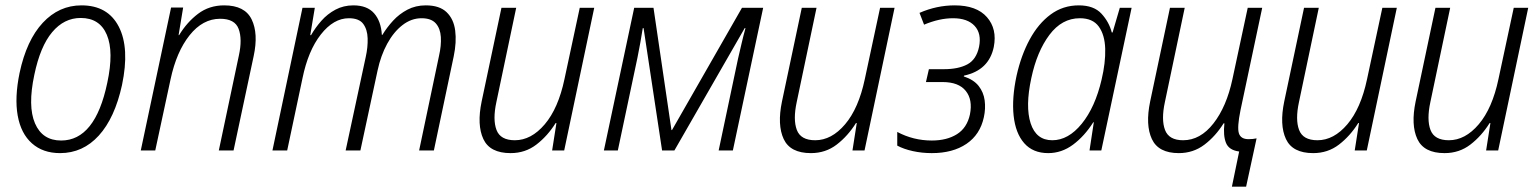

<svg xmlns="http://www.w3.org/2000/svg" viewBox="-20 -561 5737 716"><path d="M204 10Q140 10 99 -26.5Q58 -63 46 -130Q34 -197 53 -289Q79 -411 139.5 -476Q200 -541 284 -541Q382 -541 423 -461.5Q464 -382 435 -244Q408 -121 348.5 -55.5Q289 10 204 10ZM208 -37Q335 -37 380 -252Q405 -368 378.5 -431Q352 -494 281 -494Q219 -494 174.5 -441Q130 -388 108 -282Q83 -165 110.5 -101Q138 -37 208 -37Z M505 0 618 -533H663L646 -430H648Q677 -478 718.5 -509.5Q760 -541 816 -541Q893 -541 918.5 -488.5Q944 -436 926 -352L851 0H796L871 -355Q884 -415 870 -453Q856 -491 801 -491Q736 -491 687 -429.5Q638 -368 616 -265L559 0Z M996 0 1108 -532H1154L1137 -430H1140Q1156 -458 1178.5 -483.5Q1201 -509 1231 -525Q1261 -541 1298 -541Q1349 -541 1375 -511.5Q1401 -482 1404 -431H1406Q1423 -459 1446 -484Q1469 -509 1499.5 -525Q1530 -541 1568 -541Q1619 -541 1645.5 -515.5Q1672 -490 1677.5 -447Q1683 -404 1672 -351L1598 0H1543L1617 -352Q1626 -391 1624 -423Q1622 -455 1605 -474Q1588 -493 1552 -493Q1514 -493 1481 -467.5Q1448 -442 1424 -398Q1400 -354 1388 -298L1324 0H1269L1344 -349Q1352 -385 1351 -418Q1350 -451 1334.5 -472Q1319 -493 1281 -493Q1224 -493 1176.5 -432.5Q1129 -372 1108 -269L1051 0Z M1884 10Q1807 10 1782.5 -42.5Q1758 -95 1776 -182L1850 -532H1905L1831 -180Q1817 -115 1831.5 -76.5Q1846 -38 1900 -38Q1961 -38 2011.5 -97.5Q2062 -157 2085 -266L2142 -532H2196L2084 0H2039L2055 -102H2052Q2022 -54 1980.5 -22Q1939 10 1884 10Z M2232 0 2345 -532H2417L2484 -76H2486L2747 -532H2826L2713 0H2660L2732 -341Q2739 -371 2745.5 -399Q2752 -427 2760 -456H2757L2495 0H2449L2380 -456H2377Q2373 -430 2368 -402.5Q2363 -375 2357 -345L2284 0Z M3004 10Q2927 10 2902.5 -42.5Q2878 -95 2896 -182L2970 -532H3025L2951 -180Q2937 -115 2951.5 -76.5Q2966 -38 3020 -38Q3081 -38 3131.5 -97.5Q3182 -157 3205 -266L3262 -532H3316L3204 0H3159L3175 -102H3172Q3142 -54 3100.5 -22Q3059 10 3004 10Z M3455 10Q3418 10 3384 2.5Q3350 -5 3326 -18V-69Q3386 -37 3455 -37Q3511 -37 3548.5 -60.5Q3586 -84 3597 -134Q3608 -189 3581.5 -222Q3555 -255 3495 -255H3433L3444 -303H3500Q3554 -303 3587.5 -321Q3621 -339 3631 -386Q3641 -436 3614.5 -464.5Q3588 -493 3534 -493Q3483 -493 3426 -469L3409 -513Q3473 -541 3540 -541Q3622 -541 3660.5 -497Q3699 -453 3686 -386Q3668 -299 3575 -279L3574 -276Q3611 -264 3629.5 -240.5Q3648 -217 3652 -186.5Q3656 -156 3649 -124Q3635 -59 3584 -24.5Q3533 10 3455 10Z M3889 10Q3832 10 3799.5 -27Q3767 -64 3760 -129.5Q3753 -195 3771 -279Q3788 -355 3820 -414Q3852 -473 3898 -507Q3944 -541 4003 -541Q4059 -541 4087.5 -510Q4116 -479 4126 -440H4129L4156 -532H4200L4087 0H4043L4059 -105H4057Q4024 -53 3981.5 -21.5Q3939 10 3889 10ZM3904 -38Q3964 -38 4014 -99.5Q4064 -161 4088 -264Q4103 -327 4101.5 -379Q4100 -431 4077.5 -462Q4055 -493 4007 -493Q3940 -493 3893.5 -431Q3847 -369 3826 -270Q3803 -164 3823.5 -101Q3844 -38 3904 -38Z M4574 135 4601 4Q4563 -1 4552 -28Q4541 -55 4546 -101H4543Q4513 -53 4471.5 -21.5Q4430 10 4376 10Q4300 10 4275.5 -42.5Q4251 -95 4269 -182L4343 -532H4398L4324 -180Q4310 -115 4324.5 -76.5Q4339 -38 4392 -38Q4456 -38 4505 -100.5Q4554 -163 4576 -266L4633 -532H4687L4606 -150Q4593 -86 4600 -64Q4607 -42 4636 -42Q4652 -42 4666 -45L4627 135Z M4877 10Q4800 10 4775.5 -42.5Q4751 -95 4769 -182L4843 -532H4898L4824 -180Q4810 -115 4824.5 -76.5Q4839 -38 4893 -38Q4954 -38 5004.5 -97.5Q5055 -157 5078 -266L5135 -532H5189L5077 0H5032L5048 -102H5045Q5015 -54 4973.5 -22Q4932 10 4877 10Z M5367 10Q5290 10 5265.5 -42.5Q5241 -95 5259 -182L5333 -532H5388L5314 -180Q5300 -115 5314.5 -76.5Q5329 -38 5383 -38Q5444 -38 5494.5 -97.5Q5545 -157 5568 -266L5625 -532H5679L5567 0H5522L5538 -102H5535Q5505 -54 5463.5 -22Q5422 10 5367 10Z"/></svg>

Font: Noto Sans SemiCondensed Light
Style: Italic
Weight: 300
Width: 4
Italic angle: -12°
Designer: Monotype Design Team
Foundry: Monotype Imaging Inc.
Version: Version 2.013; ttfautohint (v1.8.4.7-5d5b)